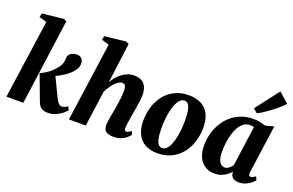

<svg xmlns="http://www.w3.org/2000/svg" viewBox="-105 -1273 2582 1691"><g transform="rotate(20 1186.0 -427.0)"><path d="M28 0 133 -737.5 62.5 -758.5 70 -795 270.5 -816.5 296.5 -802.5 186 0ZM417 9.5Q389.5 9.5 371 2Q352.5 -5.5 340.8 -20.2Q329 -35 321.5 -55L232 -293Q256 -306 278.5 -319.2Q301 -332.5 324.8 -353Q348.5 -373.5 375.5 -407.5Q391 -426 397.8 -448.2Q404.5 -470.5 405 -494Q405 -519.5 417.8 -534.2Q430.5 -549 449 -555Q467.5 -561 484 -561Q515.5 -561 531.2 -543Q547 -525 547 -500.5Q547.5 -473.5 537.2 -453.5Q527 -433.5 514 -419.5Q498 -399.5 474.8 -381.2Q451.5 -363 425.2 -347.5Q399 -332 372.5 -319.5Q346 -307 322 -298L354.5 -352.5L462 -130Q474.5 -106.5 487.8 -95.5Q501 -84.5 513.5 -84.5Q523 -84.5 539 -90Q555 -95.5 568.5 -106.5L584.5 -74Q574.5 -62 550.8 -42Q527 -22 492.8 -6.2Q458.5 9.5 417 9.5Z M1033 10.5Q994 10.5 973.5 -0.5Q953 -11.5 946 -29.5Q939 -47.5 939 -68.5Q939 -79.5 941.2 -96Q943.5 -112.5 946.8 -132.8Q950 -153 954.2 -174.5Q958.5 -196 962 -216Q965.5 -237 969.2 -260.5Q973 -284 976.2 -308.2Q979.5 -332.5 981.8 -355.5Q984 -378.5 983.5 -398Q983 -424 979 -438Q975 -452 967 -457.8Q959 -463.5 945.5 -463.5Q930 -463.5 912.8 -452.5Q895.5 -441.5 878 -423.2Q860.5 -405 844.8 -381.5Q829 -358 817.5 -333L771.5 0H613.5L717.5 -738L647.5 -759L655 -795L853 -817L880.5 -803L831.5 -428Q847 -455.5 867.5 -479.5Q888 -503.5 912.5 -521.8Q937 -540 965 -550.2Q993 -560.5 1023.5 -560.5Q1061.5 -560.5 1090 -546.2Q1118.5 -532 1134.2 -500.8Q1150 -469.5 1150 -418.5Q1150 -402 1146 -371.5Q1142 -341 1136.8 -307.5Q1131.5 -274 1127 -247Q1124 -228.5 1120.5 -208Q1117 -187.5 1113.8 -167.8Q1110.5 -148 1108 -130.2Q1105.5 -112.5 1105.5 -99.5Q1105.5 -81.5 1111.8 -76.5Q1118 -71.5 1124.5 -71.5Q1133 -71.5 1142.5 -76.2Q1152 -81 1169 -94L1182 -60.5Q1176 -52.5 1157.2 -35.2Q1138.5 -18 1107.5 -3.8Q1076.5 10.5 1033 10.5Z M1534.5 -561.5Q1604.5 -561.5 1652.5 -536Q1700.5 -510.5 1725.5 -460.8Q1750.5 -411 1751 -339Q1751.5 -267 1731.2 -203Q1711 -139 1671.8 -90.2Q1632.5 -41.5 1575.5 -13.8Q1518.5 14 1445.5 14Q1377.5 14 1330.2 -12Q1283 -38 1258.2 -88.2Q1233.5 -138.5 1232.5 -209.5Q1232 -283 1252.2 -346.8Q1272.5 -410.5 1311.5 -458.8Q1350.5 -507 1406.8 -534.2Q1463 -561.5 1534.5 -561.5ZM1515.5 -504Q1491 -504 1472.8 -485Q1454.5 -466 1441.5 -434.5Q1428.5 -403 1420.5 -364.2Q1412.5 -325.5 1408.8 -284.8Q1405 -244 1405.5 -208Q1406 -145.5 1414 -109.5Q1422 -73.5 1436 -58.5Q1450 -43.5 1468.5 -43.5Q1493.5 -43.5 1511.8 -62.2Q1530 -81 1542.8 -112.8Q1555.5 -144.5 1563.5 -183.5Q1571.5 -222.5 1575 -263.2Q1578.5 -304 1578 -341Q1577.5 -404.5 1569.5 -440Q1561.5 -475.5 1547.8 -489.8Q1534 -504 1515.5 -504Z M2271.5 -107.5Q2269 -88 2274.2 -79.8Q2279.5 -71.5 2290 -71.5Q2297.5 -71.5 2308 -76Q2318.5 -80.5 2334.5 -93.5L2348.5 -60.5Q2341.5 -50.5 2322 -33.5Q2302.5 -16.5 2273 -3.2Q2243.5 10 2205.5 10Q2172 10 2151.5 -6.2Q2131 -22.5 2129 -51.5L2130.5 -63.5Q2116 -45.5 2094.2 -28.5Q2072.5 -11.5 2044.2 -0.8Q2016 10 1981.5 10Q1924 10 1885.8 -16.8Q1847.5 -43.5 1828.8 -89Q1810 -134.5 1810 -190Q1810 -247.5 1824.2 -301.8Q1838.5 -356 1866.2 -402.8Q1894 -449.5 1934.5 -485Q1975 -520.5 2027.5 -540.2Q2080 -560 2143 -560Q2172.5 -560 2203.8 -553.5Q2235 -547 2257 -539.5L2334.5 -560ZM2168 -493Q2160.5 -495.5 2151.8 -497.2Q2143 -499 2133 -499Q2098.5 -499 2072.5 -480.2Q2046.5 -461.5 2028.2 -429.5Q2010 -397.5 1998.8 -357.5Q1987.5 -317.5 1982.5 -274.8Q1977.5 -232 1977.5 -192.5Q1977.5 -153 1986.2 -125.8Q1995 -98.5 2010.5 -84.8Q2026 -71 2047 -71Q2056.5 -71 2065.8 -74.5Q2075 -78 2084 -84.5Q2093 -91 2101 -99.2Q2109 -107.5 2116 -117.5ZM2111.5 -649.5 2280 -868.5 2372.5 -786.5Q2365 -775.5 2346 -757.2Q2327 -739 2300.8 -718Q2274.5 -697 2246.2 -676.5Q2218 -656 2192.5 -640Q2167 -624 2149 -617Z"/></g></svg>

Font: Merriweather 36pt Black
Style: Italic
Weight: 900
Italic angle: -7.8°
Version: Version 2.101